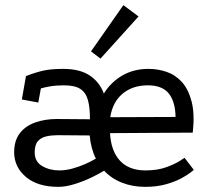

<svg xmlns="http://www.w3.org/2000/svg" viewBox="-20 -712 817 747"><path d="M81 -416Q117 -430 147.5 -437Q178 -444 226 -444Q291 -444 329.5 -418Q368 -392 384 -348Q411 -392 455.5 -418Q500 -444 558 -444Q594 -444 628 -432.5Q662 -421 687.5 -393Q713 -365 725.5 -317Q738 -269 730 -196L408 -194Q412 -124 447 -86.5Q482 -49 546 -49Q593 -49 627 -61.5Q661 -74 679.5 -86Q698 -98 698 -98L734 -51Q734 -51 721.5 -41Q709 -31 685 -18Q661 -5 625.5 5Q590 15 545 15Q496 15 455 -1Q414 -17 385 -48Q368 -37 337 -22Q306 -7 271 4Q236 15 207 15Q127 15 81.5 -23Q36 -61 35 -118Q35 -165 57 -193.5Q79 -222 117 -235.5Q155 -249 201 -249L330 -248Q330 -294 322 -323Q314 -352 292.5 -366Q271 -380 229 -380Q198 -380 175 -376Q152 -372 139 -368L129 -313L65 -325ZM204 -186Q181 -186 160.5 -181.5Q140 -177 127.5 -163Q115 -149 115 -119Q115 -83 144 -66Q173 -49 211 -49Q235 -49 261 -56Q287 -63 311 -73.5Q335 -84 353 -95Q343 -115 337 -137.5Q331 -160 329 -185ZM663 -257Q662 -317 636.5 -348.5Q611 -380 555 -380Q496 -380 457 -347.5Q418 -315 409 -256ZM460 -692 519 -648 371 -484 334 -512Z"/></svg>

Font: Podkova
Style: Regular
Weight: 400
Designer: Ilya Yudin
Foundry: Cyreal (www.cyreal.org)
Version: Version 2.103